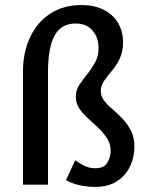

<svg xmlns="http://www.w3.org/2000/svg" viewBox="-20 -731 588 760"><path d="M355 9Q334 9 303.5 4Q273 -1 241 -18L278 -97Q293 -85 313.5 -75Q334 -65 357 -65Q391 -65 404.5 -86.5Q418 -108 418 -134Q418 -162 403.5 -184Q389 -206 369 -225Q349 -244 328.5 -262.5Q308 -281 294 -301.5Q280 -322 280 -348Q280 -374 294 -395Q308 -416 325 -437Q342 -458 356 -483Q370 -508 370 -541Q370 -583 346 -610.5Q322 -638 279 -638Q222 -638 196 -590Q170 -542 170 -445V0H71V-447Q71 -524 99 -583.5Q127 -643 179 -677Q231 -711 302 -711Q355 -711 392 -691.5Q429 -672 448 -639Q467 -606 467 -564Q467 -526 454 -499Q441 -472 423 -451Q405 -430 392 -411Q379 -392 379 -371Q379 -350 392 -333Q405 -316 425 -299Q445 -282 465 -261Q485 -240 498.5 -213.5Q512 -187 512 -150Q512 -122 503.5 -94.5Q495 -67 476.5 -43.5Q458 -20 428.5 -5.5Q399 9 355 9Z"/></svg>

Font: Ysabeau Office SemiBold
Style: Regular
Weight: 600
Designer: Christian Thalmann (Catharsis Fonts)
Version: Version 2.001;gftools[0.9.30]; featfreeze: tnum,lnum,ss02